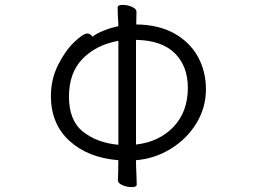

<svg xmlns="http://www.w3.org/2000/svg" viewBox="-20 -745 1040 785"><path d="M188 -351Q188 -420 217 -478.5Q246 -537 283 -572.5Q320 -608 337 -608Q349 -608 358 -595Q373 -607 402 -619Q431 -631 464 -638Q464 -652 462 -676L461 -715Q461 -725 482 -725Q501 -725 519.5 -717Q538 -709 538 -697L537 -645Q630 -644 694 -607.5Q758 -571 790 -511.5Q822 -452 822 -380Q822 -305 783 -241Q744 -177 678 -136.5Q612 -96 536 -90Q536 -64 538 -26L539 10Q539 20 518 20Q499 20 480.5 12Q462 4 462 -8Q462 -23 463 -35L464 -90Q340 -100 264.5 -168.5Q189 -237 188 -351ZM748 -386Q748 -474 695 -527Q642 -580 536 -582V-154Q631 -165 689.5 -226.5Q748 -288 748 -386ZM262 -350Q262 -252 319.5 -206.5Q377 -161 464 -153V-578Q374 -562 318 -505Q262 -448 262 -350Z"/></svg>

Font: Fusion Kai T
Style: Regular
Weight: 400
Designer: Fontworks Inc.
Version: Version 24.134;May 13, 2024